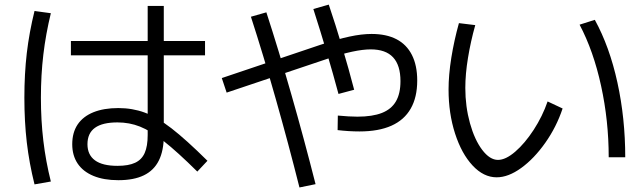

<svg xmlns="http://www.w3.org/2000/svg" viewBox="-20 -786 2852 850"><path d="M393.6 -7.3C424.2 5.4 460.9 11.7 503.9 11.7C549.5 11.7 587.1 4.6 616.7 -9.8C646.3 -24.1 668.5 -45.9 683.1 -75.2C697.8 -104.5 705.1 -141.3 705.1 -185.5V-759.8H633.8V-188.5C633.8 -155.3 629.4 -128.7 620.6 -108.9C611.8 -89 597.7 -74.5 578.1 -65.4C558.6 -56.3 532.6 -51.8 500 -51.8C455.7 -51.8 422.5 -59.9 400.4 -76.2C378.3 -92.4 367.2 -116.2 367.2 -147.5C367.2 -180 378.3 -204.3 400.4 -220.2C422.5 -236.2 455.7 -244.1 500 -244.1C535.2 -244.1 568.4 -238 599.6 -225.6C630.9 -213.2 666.2 -191.6 705.6 -160.6C745 -129.7 794.3 -85 853.5 -26.4L898.4 -74.2C835.3 -136.7 782.2 -184.6 739.3 -217.8C696.3 -251 656.7 -274.3 620.6 -287.6C584.5 -300.9 545.6 -307.6 503.9 -307.6C460.9 -307.6 424.2 -301.4 393.6 -289.1C363 -276.7 339.7 -258.6 323.7 -234.9C307.8 -211.1 299.8 -182 299.8 -147.5C299.8 -114.3 307.8 -85.8 323.7 -62C339.7 -38.2 363 -20 393.6 -7.3ZM293.9 -604.5V-541H887.7V-604.5ZM98.6 -155.8C105.8 -94.2 117.2 -32.2 132.8 30.3L205.1 17.6C190.1 -42.3 179 -102.4 171.9 -162.6C164.7 -222.8 161.1 -286.5 161.1 -353.5C161.1 -420.6 164.7 -484.2 171.9 -544.4C179 -604.7 190.1 -665.7 205.1 -727.5L132.8 -737.3C117.2 -674.2 105.8 -612 98.6 -550.8C91.5 -489.6 87.9 -423.8 87.9 -353.5C87.9 -283.2 91.5 -217.3 98.6 -155.8Z M1474.6 -210C1507.8 -206.1 1540 -204.1 1571.3 -204.1C1627.9 -204.1 1675.1 -212.6 1712.9 -229.5C1750.7 -246.4 1779.1 -271.6 1798.3 -305.2C1817.5 -338.7 1827.1 -380.2 1827.1 -429.7C1827.1 -474 1819.3 -511.6 1803.7 -542.5C1788.1 -573.4 1765.3 -596.7 1735.4 -612.3C1705.4 -627.9 1668.6 -635.7 1625 -635.7C1595.7 -635.7 1563 -631.8 1526.9 -624C1490.7 -616.2 1448.2 -604.2 1399.4 -587.9L961.9 -440.4L983.4 -376L1419.9 -522.5C1466.8 -538.7 1506.3 -550.3 1538.6 -557.1C1570.8 -564 1598.3 -567.4 1621.1 -567.4C1665.4 -567.4 1698.4 -555.7 1720.2 -532.2C1742 -508.8 1752.9 -473.6 1752.9 -426.8C1752.9 -390.3 1746.3 -360.5 1732.9 -337.4C1719.6 -314.3 1698.9 -297.2 1670.9 -286.1C1642.9 -275.1 1606.8 -269.5 1562.5 -269.5C1538.4 -269.5 1509.4 -271.2 1475.6 -274.4ZM1201.2 -346.7C1238.3 -215.8 1273.1 -85.6 1305.7 43.9L1377 29.3C1343.1 -104.2 1307.5 -236.3 1270 -367.2C1232.6 -498 1195.6 -619.5 1159.2 -731.4L1090.8 -711.9C1127.3 -599.3 1164.1 -477.5 1201.2 -346.7ZM1367.2 -746.1C1410.2 -612 1447.3 -486.7 1478.5 -370.1L1547.9 -388.7C1532.2 -449.2 1514.5 -512.7 1494.6 -579.1C1474.8 -645.5 1455.1 -707.7 1435.5 -765.6Z M2072.3 -53.2C2104.8 -18.4 2140.3 -1 2178.7 -1C2213.2 -1 2249.5 -14.8 2287.6 -42.5C2325.7 -70.1 2361.2 -107.3 2394 -153.8C2426.9 -200.4 2452.5 -251 2470.7 -305.7L2404.3 -336.9C2389.3 -293.3 2368.8 -251.5 2342.8 -211.4C2316.7 -171.4 2289.6 -139.2 2261.2 -114.7C2232.9 -90.3 2207.4 -78.1 2184.6 -78.1C2160.5 -78.1 2137.2 -92.9 2114.7 -122.6C2092.3 -152.2 2074.2 -191.6 2060.5 -240.7C2046.9 -289.9 2040 -341.8 2040 -396.5C2040 -437.5 2043.9 -481.9 2051.8 -529.8C2059.6 -577.6 2070.3 -626 2084 -674.8L2011.7 -683.6C1997.4 -632.2 1986.2 -581.1 1978 -530.3C1969.9 -479.5 1965.8 -432.6 1965.8 -389.6C1965.8 -319.3 1975.4 -254.4 1994.6 -194.8C2013.8 -135.3 2039.7 -88.1 2072.3 -53.2ZM2641.1 -405.8C2663.6 -302.6 2674.8 -197.3 2674.8 -89.8H2748C2748 -204.4 2736.5 -314.6 2713.4 -420.4C2690.3 -526.2 2656.9 -618.8 2613.3 -698.2L2545.9 -676.8C2586.9 -599.3 2618.7 -509 2641.1 -405.8Z"/></svg>

Font: Pretendard Variable
Style: Regular
Weight: 400
Designer: Base glyphs from Inter by Rasmus Andersson; Hangeul glyphs from Noto Sans CJK(Source Han Sans) by Jang Soo-young and Kan
Foundry: Kil Hyung-jin
Version: Version 1.309;Glyphs 3.2 (3225)